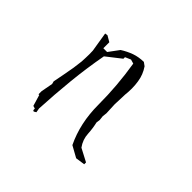

<svg xmlns="http://www.w3.org/2000/svg" viewBox="-108 -585 720 720"><g transform="rotate(45 251.5 -225.5)"><path d="M324.7 -376Q320.3 -406.7 302.2 -433.1L288.6 -442.9Q262.2 -442.4 239.7 -434.6Q216.8 -426.3 195.3 -412.6L165 -371.6H161.1H145V-403.3L121.6 -417L110.8 -415.5L123.5 -337.4Q124 -327.1 124 -317.4Q124 -307.6 123.5 -298.1Q123 -288.6 122.6 -278.8Q120.6 -259.8 117.7 -240.7Q109.9 -195.8 101.1 -151.9L104 -141.1L95.2 -94.2V-77.6H99.1L112.3 -33.2L123.5 -29.8V-21.5L128.4 -19L137.2 -24.4L134.3 -41.5Q138.2 -119.6 146 -197Q153.8 -274.4 168 -351.6L226.1 -397V-405.3L248.5 -415L265.1 -410.2Q281.7 -309.1 281.7 -208.5Q281.7 -111.3 319.8 -32.7L364.7 -7.8L401.9 -13.2V-22.9L350.6 -49.8Q332.5 -74.7 331.1 -104.5Q329.6 -131.8 323.7 -156.7L325.7 -171.9L323.7 -189.5L325.7 -207.5L323.7 -252.9L325.7 -306.6Q327.6 -323.2 327.6 -340.6Q327.6 -357.9 324.7 -376Z"/></g></svg>

Font: Bakudai
Style: ExtraLight
Weight: 200
Version: Version 1.48